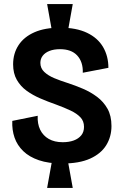

<svg xmlns="http://www.w3.org/2000/svg" viewBox="-20 -797 599 937"><path d="M234 -643 210 -777H335L311 -643ZM210 120 234 -13H311L335 120ZM283 1Q217 1 170 -15Q123 -31 93.5 -59.5Q64 -88 51 -125.5Q38 -163 40 -207L164 -232Q162 -193 176 -164Q190 -135 218 -119Q246 -103 286 -103Q317 -103 340 -111.5Q363 -120 376.5 -136.5Q390 -153 390 -178Q390 -206 372.5 -224.5Q355 -243 324.5 -257.5Q294 -272 253 -287Q213 -301 176 -317Q139 -333 109.5 -354.5Q80 -376 62 -407.5Q44 -439 44 -483Q44 -536 70.5 -576.5Q97 -617 148 -639.5Q199 -662 274 -662Q352 -662 404.5 -637Q457 -612 483 -567.5Q509 -523 509 -466L384 -442Q385 -468 378 -489.5Q371 -511 356.5 -526.5Q342 -542 321 -549.5Q300 -557 273 -557Q243 -557 221.5 -548.5Q200 -540 188.5 -525Q177 -510 177 -490Q177 -464 196 -446Q215 -428 245 -415.5Q275 -403 310 -392Q347 -380 384.5 -364Q422 -348 453.5 -324.5Q485 -301 504.5 -266.5Q524 -232 524 -182Q524 -130 498.5 -88.5Q473 -47 420 -23Q367 1 283 1Z"/></svg>

Font: Bricolage Grotesque SemiCondensed
Style: Bold
Weight: 700
Width: 4
Designer: Mathieu Triay
Foundry: Atelier Triay
Version: Version 1.001;gftools[0.9.33.dev8+g029e19f]